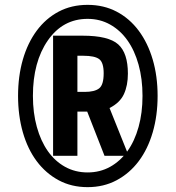

<svg xmlns="http://www.w3.org/2000/svg" viewBox="-20 -761 724 791"><path d="M629.3 -366Q629.3 -447 609.2 -515.5Q589.1 -584 551.5 -634.5Q513.9 -685 460.6 -713Q407.3 -741 340.9 -741Q274.4 -741 221.5 -713Q168.6 -685 131.2 -634.5Q93.9 -584 74.1 -515.5Q54.4 -447 54.4 -366Q54.4 -285 74.1 -216Q93.9 -147 131.2 -97Q168.6 -47 221.5 -18.5Q274.4 10 340.9 10Q407.3 10 460.6 -18.5Q513.9 -47 551.5 -97Q589.1 -147 609.2 -216Q629.3 -285 629.3 -366ZM567.1 -366Q567.1 -296 550.9 -237.9Q534.7 -179.7 505 -138.3Q475.3 -96.9 433.6 -73.7Q391.9 -50.6 340.9 -50.6Q289.9 -50.6 248.1 -73.7Q206.4 -96.9 177.2 -138.3Q148 -179.7 131.8 -237.9Q115.6 -296 115.6 -366Q115.6 -506 177.2 -594.6Q238.9 -683.3 340.9 -683.3Q391.9 -683.3 433.6 -659.9Q475.3 -636.6 505 -594.8Q534.7 -553 550.9 -494.5Q567.1 -436 567.1 -366ZM198.7 -119H298.9V-301.1H339.3L410.6 -119H510.3L431.3 -316Q474.1 -337.6 490.5 -373.2Q506.9 -408.9 506.9 -457.7Q506.9 -542.4 467 -578.2Q427.1 -614 320.4 -614H198.7ZM298.9 -382.4V-531.3H323.3Q370.3 -531.3 388.7 -517.4Q407.1 -503.6 407.1 -459Q407.1 -411.3 388.4 -396.9Q369.7 -382.4 329 -382.4Z"/></svg>

Font: Secuela Black
Style: Regular
Weight: 900
Designer: Fernando Haro
Foundry: deFharo
Version: Version 1.704